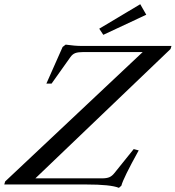

<svg xmlns="http://www.w3.org/2000/svg" viewBox="-78 -883 840 919"><path d="M416.5 -716.3 397 -745.6 593.3 -862.8 622.1 -812.5ZM491.2 16.1Q452.1 0 334.5 0H-57.6L-53.2 -14.6L605 -633.8H319.8Q295.4 -633.8 282 -628.7Q268.6 -623.5 258.8 -609.4L168.9 -482.9H144L221.7 -658.2L236.3 -669.4Q280.8 -663.1 312 -663.1H742.7L738.3 -648.4L91.3 -29.3H409.7Q432.6 -29.3 445.6 -34.9Q458.5 -40.5 469.7 -54.7L562 -169.4L585.9 -163.1Q511.7 -29.3 502.9 5.9Z"/></svg>

Font: Elstob 18pt
Style: Italic
Weight: 400
Italic angle: -20°
Designer: Peter S. Baker
Version: Version 1.015